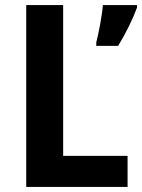

<svg xmlns="http://www.w3.org/2000/svg" viewBox="-20 -785 558 754"><path d="M83 -51H481V-173H228V-765H83ZM518 -755V-765H384C381 -724 367 -653 358 -618V-605H444C474 -654 501 -709 518 -755Z"/></svg>

Font: Noto Sans Tamil UI SemiCondensed
Style: Bold
Weight: 700
Width: 4
Designer: Jelle Bosma - Monotype Design Team
Foundry: Monotype Imaging Inc.
Version: Version 2.004